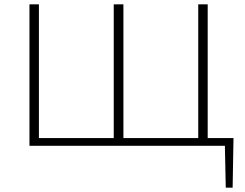

<svg xmlns="http://www.w3.org/2000/svg" viewBox="-20 -678 1140 893"><path d="M1062 195H1030L1026 0H117V-658H161V-36H509V-658H554V-36H902V-658H946V-36H1066Z"/></svg>

Font: Ysabeau Light
Style: Regular
Weight: 300
Designer: Christian Thalmann (Catharsis Fonts)
Version: Version 0.003